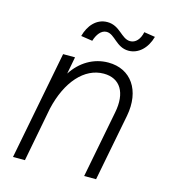

<svg xmlns="http://www.w3.org/2000/svg" viewBox="-104 -772 753 855"><g transform="rotate(15 272.0 -344.5)"><path d="M423 -309 363 0H418L478 -309C501 -430 442 -516 337 -516C269 -516 210 -480 172 -421L187 -500H132L35 0H90L138 -250C168 -381 241 -463 330 -463C406 -463 442 -404 423 -309ZM409 -590C454 -590 492 -625 507 -680L456 -688C449 -654 430 -633 405 -633C364 -633 345 -689 286 -689C236 -689 202 -649 189 -599L242 -591C251 -621 269 -646 294 -646C332 -646 352 -590 409 -590Z"/></g></svg>

Font: Uncut Sans Light Italic
Style: Regular
Weight: 300
Italic angle: -11°
Designer: Kasper Nordkvist
Foundry: UNCUT.wtf
Version: Version 1.304;Glyphs 3.2 (3246)